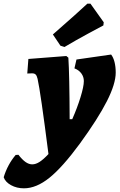

<svg xmlns="http://www.w3.org/2000/svg" viewBox="-144 -780 652 1042"><path d="M459 -484Q471 -469 477.5 -443.5Q484 -418 484 -386Q484 -325 436 -230.5Q388 -136 289 0Q195 128 124 185Q53 242 -14 242Q-53 242 -84 225Q-115 208 -124 182Q-103 113 -59 61L-44 60Q-23 87 -5 99.5Q13 112 31 112Q50 112 71 98.5Q92 85 119 56Q76 -281 60 -352Q56 -369 49.5 -375.5Q43 -382 30 -382L4 -381L10 -460L216 -476L227 -467Q233 -376 234 -133H248Q275 -194 293 -252.5Q311 -311 311 -340Q311 -363 297.5 -381.5Q284 -400 260 -409L271 -457ZM206 -525 184 -532 143 -593Q202 -644 258 -694.5Q314 -745 330 -760H347L419 -659L417 -642Q398 -632 334 -597.5Q270 -563 206 -525Z"/></svg>

Font: Alegreya Black
Style: Italic
Weight: 900
Italic angle: -7°
Designer: Juan Pablo del Peral
Foundry: Huerta Tipografica
Version: Version 2.007; ttfautohint (v1.6)